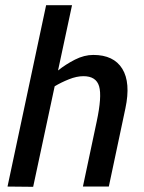

<svg xmlns="http://www.w3.org/2000/svg" viewBox="-20 -720 555 741"><path d="M108 1 9 0 158 -700H258L204 -448Q234 -472 269.5 -490Q305 -508 340 -508Q419 -508 452 -454.5Q485 -401 464 -302L453 -250L400 0H300L353 -250Q374 -348 362.5 -387Q351 -426 302 -426Q276 -426 246 -414Q216 -402 191 -387Z"/></svg>

Font: Epunda Sans Medium
Style: Italic
Weight: 500
Italic angle: -12.0243°
Designer: Simon Atzbach
Foundry: typofactur
Version: Version 2.204; ttfautohint (v1.8.4.7-5d5b)